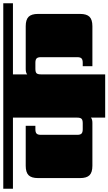

<svg xmlns="http://www.w3.org/2000/svg" viewBox="215 -897 662 1172"><g transform="rotate(-90 546.0 -311.0)"><path d="M1112 -563H678V-476Q688 -485 710 -485H972Q1012 -485 1029.5 -467.5Q1047 -450 1047 -410V-153Q1047 -113 1029.5 -95.5Q1012 -78 972 -78H728V-137H749Q768 -137 775.5 -144.5Q783 -152 783 -170V-393Q783 -411 775.5 -418.5Q768 -426 749 -426H712Q692 -426 685 -419Q678 -412 678 -392V0H414V-87Q404 -78 382 -78H120Q80 -78 62.5 -95.5Q45 -113 45 -153V-410Q45 -450 62.5 -467.5Q80 -485 120 -485H364V-426H343Q324 -426 316.5 -418.5Q309 -411 309 -393V-170Q309 -152 316.5 -144.5Q324 -137 343 -137H380Q400 -137 407 -144.5Q414 -152 414 -171V-563H-20V-622H1112Z"/></g></svg>

Font: Sarpanch Black
Style: Regular
Weight: 900
Designer: Manushi Parikh (Devanagari and Latin), Jyotish Sonowal (Devanagari)
Foundry: Indian Type Foundry
Version: Version 2.004;PS 1.0;hotconv 1.0.78;makeotf.lib2.5.61930; tt